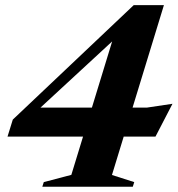

<svg xmlns="http://www.w3.org/2000/svg" viewBox="-20 -708 674 728"><path d="M417.5 -591 479.5 -619.5 94.5 -264 99.5 -300H537L634 -314.5L569.5 -190H8.5L28.5 -254.5L487 -688.5H601.5L404.5 -44.5L489 -17.5L483.5 0H140.5L146 -17.5L250.5 -45Z"/></svg>

Font: Newsreader 36pt
Style: Bold Italic
Weight: 700
Italic angle: -17°
Designer: Hugues Gentile
Foundry: Production Type
Version: Version 1.003